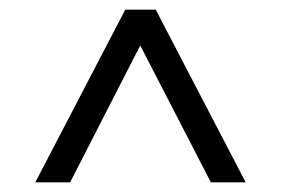

<svg xmlns="http://www.w3.org/2000/svg" viewBox="-20 -688 581 397"><path d="M53 -311 239 -668H302L488 -311H416L270 -594L125 -311Z"/></svg>

Font: Atkinson Hyperlegible Next Light
Style: Regular
Weight: 300
Designer: Elliott Scott, Megan Eiswerth, Linus Boman, Theodore Petrosky, Letters from Sweden
Foundry: Applied Design Works, Letters from Sweden
Version: Version 2.001